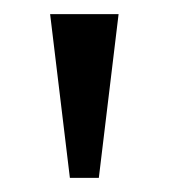

<svg xmlns="http://www.w3.org/2000/svg" viewBox="-20 -734 239 272"><path d="M79 -482 51 -714H148L120 -482Z"/></svg>

Font: Noto Serif Condensed
Style: Regular
Weight: 400
Width: 3
Designer: Monotype Design Team
Foundry: Monotype Imaging Inc.
Version: Version 2.013; ttfautohint (v1.8.4.7-5d5b)